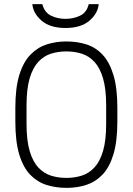

<svg xmlns="http://www.w3.org/2000/svg" viewBox="-20 -896 640 926"><path d="M300 10Q249 10 204.5 -4Q160 -18 126 -53Q92 -88 73 -150.5Q54 -213 54 -310V-376Q54 -473 73.5 -535.5Q93 -598 127.5 -633Q162 -668 206 -682Q250 -696 298 -696H301Q352 -696 396.5 -682Q441 -668 474.5 -632.5Q508 -597 527 -534.5Q546 -472 546 -376V-310Q546 -214 527 -151.5Q508 -89 474.5 -54Q441 -19 397 -4.5Q353 10 303 10ZM300 -38Q340 -38 374.5 -49Q409 -60 435.5 -88.5Q462 -117 477 -168Q492 -219 492 -298V-388Q492 -467 477 -518Q462 -569 435.5 -597.5Q409 -626 374.5 -637Q340 -648 300 -648Q260 -648 225.5 -637Q191 -626 164.5 -597.5Q138 -569 123 -518Q108 -467 108 -388V-298Q108 -219 123 -168Q138 -117 164.5 -88.5Q191 -60 225.5 -49Q260 -38 300 -38ZM296 -761Q222 -761 181 -796Q140 -831 136 -876H184Q195 -835 227 -820Q259 -805 296 -805Q333 -805 365.5 -820Q398 -835 408 -876H456Q452 -831 411 -796Q370 -761 296 -761Z"/></svg>

Font: Chivo Mono Thin
Style: Regular
Weight: 250
Designer: Hector Gatti
Foundry: Omnibus-Type
Version: Version 1.008